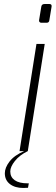

<svg xmlns="http://www.w3.org/2000/svg" viewBox="-20 -750 276 953"><path d="M174 -650 185 -717Q187 -730 201 -730H226Q232 -730 234.5 -726.5Q237 -723 236 -717L225 -650Q224 -637 211 -637H185Q180 -637 176.5 -640.5Q173 -644 174 -650ZM161 -532H202L118 0H77ZM4 110Q4 82 27.5 51.5Q51 21 100 0H118Q77 20 54 49Q31 78 31 101Q31 129 53 144.5Q75 160 117 160H123L119 182Q111 183 96 183Q54 183 29 163.5Q4 144 4 110Z"/></svg>

Font: Exo ExtraLight
Style: Italic
Weight: 275
Italic angle: -9°
Designer: Natanael Gama
Foundry: Natanael Gama
Version: Version 1.500; ttfautohint (v1.6)